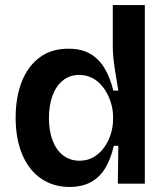

<svg xmlns="http://www.w3.org/2000/svg" viewBox="-20 -728 662 761"><path d="M256 13Q191 13 142.5 -20.5Q94 -54 68 -116Q42 -178 42 -262Q42 -342 66 -403.5Q90 -465 136.5 -500Q183 -535 251 -535Q303 -535 338 -514.5Q373 -494 395 -456.5Q417 -419 429 -369H449Q444 -401 438.5 -432.5Q433 -464 430 -492.5Q427 -521 427 -544V-708H554V-253V0H447L449 -150H431Q419 -97 396.5 -60.5Q374 -24 339 -5.5Q304 13 256 13ZM295 -91Q328 -91 353 -106.5Q378 -122 394.5 -146Q411 -170 419.5 -198Q428 -226 428 -252V-268Q428 -288 422.5 -310Q417 -332 406.5 -353.5Q396 -375 380 -392.5Q364 -410 342.5 -420.5Q321 -431 294 -431Q256 -431 229 -409Q202 -387 188 -348.5Q174 -310 174 -260Q174 -209 188.5 -171Q203 -133 230.5 -112Q258 -91 295 -91Z"/></svg>

Font: Bricolage Grotesque SemiBold
Style: Regular
Weight: 600
Designer: Mathieu Triay
Foundry: Atelier Triay
Version: Version 1.000;gftools[0.9.30]